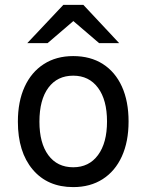

<svg xmlns="http://www.w3.org/2000/svg" viewBox="-20 -752 598 784"><path d="M279 12Q174 12 113.5 -59.8Q53 -131.5 53 -255Q53 -337.5 80.5 -397.5Q108 -457.5 158.8 -490.2Q209.5 -523 279 -523Q349 -523 399.8 -490.8Q450.5 -458.5 477.8 -398.5Q505 -338.5 505 -256Q505 -173.5 477.5 -113.2Q450 -53 399.2 -20.5Q348.5 12 279 12ZM279 -69Q343.5 -69 380.2 -118.8Q417 -168.5 417 -256Q417 -344 380.2 -393.5Q343.5 -443 279 -443Q214 -443 177.5 -393.8Q141 -344.5 141 -255Q141 -167.5 177.5 -118.2Q214 -69 279 -69ZM91.5 -576 238.5 -732H320.5L466.5 -576H384.5L279.5 -666L174.5 -576Z"/></svg>

Font: Undotted
Style: Regular
Weight: 400
Designer: Delve Withrington, Dave Bailey, Thomas Jockin
Foundry: Delve Fonts LLC
Version: Version 4.000